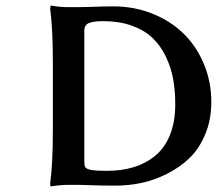

<svg xmlns="http://www.w3.org/2000/svg" viewBox="-20 -671 787 697"><path d="M368.2 -50.8Q422.4 -50.8 466.3 -64.5Q510.3 -78.1 544.4 -106.4Q578.6 -134.8 597.4 -182.1Q616.2 -229.5 616.2 -293Q616.2 -342.3 608.4 -384.8Q600.6 -427.2 581.5 -466.6Q562.5 -505.9 533.2 -533.7Q503.9 -561.5 458.3 -577.9Q412.6 -594.2 354 -594.2Q319.8 -594.2 303 -587.4Q286.1 -580.6 286.1 -559.1V-85.9Q286.1 -69.8 289.8 -63.7Q293.5 -57.6 310.5 -54.2Q327.6 -50.8 368.2 -50.8ZM229 -645Q284.2 -645 308.1 -646Q357.9 -647.9 391.1 -647.9Q465.8 -647.9 531.5 -622.1Q597.2 -596.2 644.5 -550.8Q691.9 -505.4 719.5 -440.4Q747.1 -375.5 747.1 -300.8Q747.1 -236.3 725.1 -183.6Q703.1 -130.9 667.7 -96.9Q632.3 -63 585.9 -39.8Q539.6 -16.6 492.9 -6.8Q446.3 2.9 398.9 2.9Q344.7 2.9 298.8 1Q278.8 0 229 0Q214.4 0 197.8 1.5Q181.2 2.9 171.9 4.4L163.1 5.9L162.1 -5.9Q171.9 -72.3 171.9 -202.1V-442.9Q171.9 -568.8 162.1 -639.2L164.1 -650.9Q196.8 -645 229 -645Z"/></svg>

Font: Linear Smooth
Style: Bold
Weight: 700
Designer: Philipp H. Poll, Flanker
Foundry: Philipp H. Poll, reworked by Flanker
Version: Version 1.061 | FøM Fix